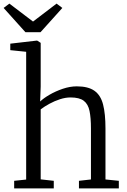

<svg xmlns="http://www.w3.org/2000/svg" viewBox="-33 -1044 706 1064"><path d="M112 -49V-757L24 -766V-802L170.5 -819H173L192.5 -806.5V-565L189.5 -481.5Q208 -499.5 241.5 -519Q275 -538.5 315 -552Q355 -565.5 392.5 -565.5Q455.5 -565.5 490.2 -541Q525 -516.5 538.2 -465Q551.5 -413.5 551.5 -332V-49.5L625.5 -42V0H404.5V-42L471 -49.5V-333Q471 -390.5 463.2 -428.8Q455.5 -467 431.2 -485.5Q407 -504 358 -504Q330 -504 299.8 -494.2Q269.5 -484.5 241.5 -469.2Q213.5 -454 192.5 -438V-50L265 -42V0H45.5V-42ZM108 -865.5 -13 -1000 19 -1024 150 -924.5 280.5 -1024 312.5 -1000 191.5 -865.5Z"/></svg>

Font: Merriweather 24pt Light
Style: Regular
Weight: 300
Designer: Eben Sorkin
Foundry: Eben Sorkin
Version: Version 2.100